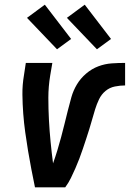

<svg xmlns="http://www.w3.org/2000/svg" viewBox="-20 -798 553 818"><path d="M129 0Q121 -39 113.5 -77.5Q106 -116 99.5 -155.5Q93 -195 87.5 -234.5Q82 -274 79 -314Q76 -354 75.5 -395Q75 -436 82 -477L90 -530H203L194 -477Q186 -429 186 -381.5Q186 -334 188.5 -287Q191 -240 195.5 -194Q200 -148 206 -102Q206 -102 206 -102Q206 -102 206 -102Q216 -130 224.5 -158Q233 -186 240.5 -214Q248 -242 255 -270.5Q262 -299 269 -327Q276 -355 284 -383.5Q292 -412 307.5 -438Q323 -464 347 -484.5Q371 -505 399 -515.5Q427 -526 456 -528Q485 -530 513 -530V-434Q492 -434 469.5 -429.5Q447 -425 429.5 -410.5Q412 -396 402 -375Q392 -354 385.5 -333Q379 -312 373 -290.5Q367 -269 360.5 -248Q354 -227 347 -206Q340 -185 333 -164Q326 -143 318 -122Q310 -101 301 -80.5Q292 -60 282 -39.5Q272 -19 258 0ZM393 -588 265 -722 341 -778 453 -632ZM223 -588 95 -722 171 -778 283 -632Z"/></svg>

Font: Iosevka Curly Oblique
Style: Bold
Weight: 700
Italic angle: -9°
Monospace: yes
Designer: Belleve Invis
Foundry: Belleve Invis
Version: Version 11.1.0; ttfautohint (v1.8.3)